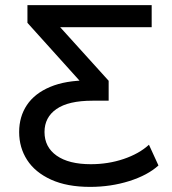

<svg xmlns="http://www.w3.org/2000/svg" viewBox="-20 -720 669 748"><path d="M54.6 -205.7Q54.6 -265.6 84.9 -310.9Q115.1 -356.1 175.3 -381.4Q235.4 -406.7 322.3 -406.7H355.4L316.1 -376.6L86.9 -631V-700H570.9V-614.1H164.3L173.1 -659.7L403.3 -405.3V-327.7H340.1Q246.9 -327.7 200.1 -295.4Q153.4 -263 153.4 -205.7Q153.4 -146.9 200.7 -113.6Q248 -80.3 333.6 -80.3Q401.7 -80.3 461.9 -100.7Q522.1 -121.1 560.3 -156.1L597.3 -75.4Q555.6 -37.4 483.6 -14.6Q411.6 8.1 331.1 8.1Q241.1 8.1 178.9 -20.2Q116.7 -48.6 85.6 -96.9Q54.6 -145.1 54.6 -205.7Z"/></svg>

Font: iiserrat Thin
Style: Regular
Weight: 100
Designer: Akira Ohta
Foundry: Akira Ohta
Version: Version 1.200;Glyphs 3.3.1 (3343)